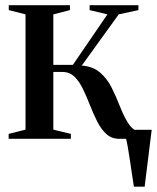

<svg xmlns="http://www.w3.org/2000/svg" viewBox="-20 -522 590 722"><path d="M483.5 180Q480 158 476.2 132Q472.5 106 468.5 80.2Q464.5 54.5 460.8 32.5Q457 10.5 453.5 -2.5L428.5 -34H550.5Q548 -14 545.2 7.8Q542.5 29.5 539.8 52.2Q537 75 534.2 97.2Q531.5 119.5 528.8 140.5Q526 161.5 524 180ZM12.5 0V-18.5L76 -34.5V-468L13 -484V-502.5H243V-484L180.5 -468V-278H254L384 -468L317 -484V-502.5H500.5V-484L426.5 -468L287.5 -275.5Q330 -272 356.8 -248.8Q383.5 -225.5 400.2 -191.8Q417 -158 430.5 -123.2Q444 -88.5 460 -61.8Q476 -35 501 -26.5L524 -18.5V0H428Q399.5 0 379.8 -18.2Q360 -36.5 345.5 -65.2Q331 -94 318.5 -126Q306 -158 292.2 -186.8Q278.5 -215.5 260 -233.5Q241.5 -251.5 214.5 -251.5H180.5V-34.5L246.5 -18.5V0Z"/></svg>

Font: Merriweather 144pt Medium
Style: Regular
Weight: 500
Version: Version 2.100